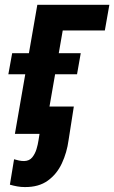

<svg xmlns="http://www.w3.org/2000/svg" viewBox="-20 -548 468 786"><path d="M427.7 -528.3 409.2 -423.3H236.8L163.1 0H41L132.8 -528.3ZM310.5 -330.1 295.4 -244.1H14.2L29.8 -330.1ZM159.7 -111.8H282.2L260.7 25.9Q253.9 76.2 233.4 120.4Q212.9 164.6 175.8 191.4Q138.7 218.3 81.5 217.8Q65.9 217.8 50.8 215.1Q35.6 212.4 20.5 208L37.6 104Q47.4 106.9 57.6 109.1Q67.9 111.3 78.6 111.3Q100.1 110.8 111.8 96.4Q123.5 82 129.4 62.5Q135.3 43 137.7 25.9Z"/></svg>

Font: Roboto Condensed SemiBold
Style: Italic
Weight: 600
Italic angle: -12°
Designer: Christian Robertson
Foundry: Google
Version: Version 3.008; 2023